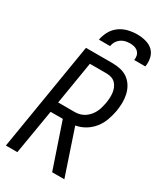

<svg xmlns="http://www.w3.org/2000/svg" viewBox="-233 -1043 965 1132"><g transform="rotate(30 250.0 -477.5)"><path d="M8 0 129 -735H310Q339 -735 366.5 -728.5Q394 -722 415.5 -706Q437 -690 451 -666.5Q465 -643 471 -616Q477 -589 476.5 -560Q476 -531 471 -502Q465 -470 453.5 -437.5Q442 -405 420 -377Q398 -349 367 -330.5Q336 -312 303 -307L406 0H323L220 -304H137L86 0ZM148 -374H261Q278 -374 295 -378.5Q312 -383 327 -393Q342 -403 354 -417Q366 -431 374 -447Q382 -463 386.5 -480Q391 -497 394 -513Q397 -531 398 -548.5Q399 -566 397 -583Q395 -600 388.5 -615.5Q382 -631 371 -642.5Q360 -654 344 -659.5Q328 -665 310 -665H196ZM171 -815Q176 -845 192 -874Q208 -903 234 -921.5Q260 -940 291 -947.5Q322 -955 352 -955Q382 -955 410.5 -947.5Q439 -940 459 -921.5Q479 -903 485.5 -874Q492 -845 487 -815H411Q414 -831 410.5 -845.5Q407 -860 396.5 -870Q386 -880 371.5 -884Q357 -888 341 -888Q325 -888 309 -884Q293 -880 279.5 -870Q266 -860 257.5 -845.5Q249 -831 247 -815Z"/></g></svg>

Font: Iosevka SS04
Style: Italic
Weight: 400
Italic angle: -9°
Monospace: yes
Designer: Belleve Invis
Foundry: Belleve Invis
Version: Version 19.0.0; ttfautohint (v1.8.4)